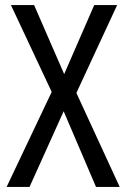

<svg xmlns="http://www.w3.org/2000/svg" viewBox="-20 -734 496 754"><path d="M450 0H357L230 -297L96 0H6L183 -373L23 -714H114L232 -443L350 -714H440L280 -369Z"/></svg>

Font: Noto Sans Malayalam Condensed
Style: Regular
Weight: 400
Width: 3
Designer: Jelle Bosma - Monotype Design Team
Foundry: Monotype Imaging Inc.
Version: Version 2.104; ttfautohint (v1.8.4.7-5d5b)